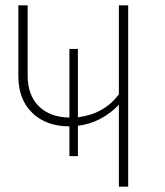

<svg xmlns="http://www.w3.org/2000/svg" viewBox="-20 -702 621 722"><path d="M427 -682H462V0H427V-308Q361 -240 273 -229V-115H241V-227H239Q154 -227 101.5 -277.5Q49 -328 49 -416V-682H84V-418Q84 -344 126 -302.5Q168 -261 241 -260V-518H273V-261Q371 -273 427 -347Z"/></svg>

Font: Fira Sans UltraLight
Style: Regular
Weight: 200
Designer: Carrois Corporate & Edenspiekermann AG
Foundry: Carrois Corporate GbR & Edenspiekermann AG
Version: Version 4.106;PS 004.106;hotconv 1.0.70;makeotf.lib2.5.58329